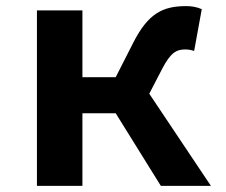

<svg xmlns="http://www.w3.org/2000/svg" viewBox="-20 -609 740 629"><path d="M469 -302 511 -383C539 -437 558 -447 587 -447C598 -447 607 -445 616 -442L641 -579C625 -586 608 -589 590 -589C513 -589 465 -565 416 -468L359 -356H250V-575H101V0H250V-238H359L507 0H671Z"/></svg>

Font: Kawkab Mono
Style: Bold
Weight: 700
Monospace: yes
Designer: Abdullah Arif
Foundry: Abdullah Arif
Version: Version 1.000;PS 000.500;hotconv 1.0.88;makeotf.lib2.5.64775